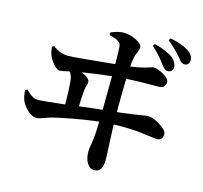

<svg xmlns="http://www.w3.org/2000/svg" viewBox="-125 -969 1250 1184"><g transform="rotate(15 500.0 -377.5)"><path d="M727 -758 736 -772Q819 -751 858 -720Q888 -693 888 -663Q888 -649 878.5 -640Q869 -631 855 -631Q846 -631 838.5 -636Q831 -641 826.5 -646Q822 -651 811 -666Q770 -720 727 -758ZM383 -280Q398 -282 452 -288.5Q506 -295 530 -297Q532 -451 532 -512Q444 -503 346 -487Q400 -463 400 -439Q400 -430 395 -413Q390 -396 389 -384Q385 -352 383 -280ZM452 -754V-770Q502 -791 534 -790Q575 -789 614.5 -769.5Q654 -750 654 -728Q654 -714 645 -693.5Q636 -673 633 -661Q626 -624 625 -599Q667 -604 699 -612Q731 -620 745.5 -625.5Q760 -631 763 -631Q793 -631 831.5 -608.5Q870 -586 870 -563Q870 -546 859.5 -535Q849 -524 830 -524Q695 -524 621 -519Q618 -441 618 -306Q675 -312 720.5 -319Q766 -326 785.5 -329Q805 -332 814 -332Q843 -332 889.5 -303Q936 -274 936 -251Q936 -209 898 -209Q889 -209 805.5 -220Q722 -231 619 -227Q621 -161 623 -128Q628 -41 628 -5Q628 76 577 76Q546 76 528.5 47Q511 18 511 -30Q511 -40 517.5 -78Q524 -116 526 -153Q528 -189 528 -221Q455 -213 364 -196Q273 -179 236 -169Q220 -164 200.5 -157Q181 -150 168.5 -146Q156 -142 147 -142Q120 -142 90 -170Q60 -198 49 -226Q39 -251 36 -291L51 -297Q92 -252 128 -252Q149 -252 298 -269Q298 -354 293 -411Q290 -453 272 -473Q220 -461 211 -461Q196 -461 174.5 -483.5Q153 -506 142 -531Q130 -555 127 -592L139 -599Q188 -563 236 -563Q275 -563 532 -589Q532 -677 529 -702Q528 -717 517 -726.5Q506 -736 494 -740.5Q482 -745 452 -754ZM812 -817 821 -831Q895 -816 937 -790Q975 -766 975 -732Q975 -718 967 -708Q959 -698 943 -698Q934 -698 926 -703.5Q918 -709 914 -714Q910 -719 897 -735Q859 -779 812 -817Z"/></g></svg>

Font: Swei Spring CJKtc
Style: Bold
Weight: 700
Version: Version 1.021